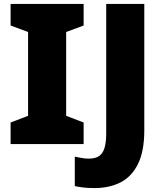

<svg xmlns="http://www.w3.org/2000/svg" viewBox="-20 -734 832 978"><path d="M406 0H34V-110L123 -144V-571L34 -604V-714H406V-604L317 -571V-144L406 -110ZM461 224Q428 224 403.5 221Q379 218 361 214V64Q377 67 394.5 70.5Q412 74 432 74Q467 74 486 60Q505 46 513 17.5Q521 -11 521 -53V-714H715V-70Q715 37 682.5 102Q650 167 593 195.5Q536 224 461 224Z"/></svg>

Font: Noto Sans Hebrew Black
Style: Regular
Weight: 900
Designer: Monotype Design Team
Foundry: Monotype Imaging Inc.
Version: Version 2.003